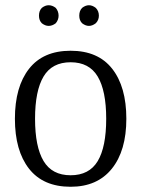

<svg xmlns="http://www.w3.org/2000/svg" viewBox="-20 -704 541 734"><path d="M166 -605Q153 -605 140 -615Q129 -626 129 -644Q129 -663 140 -674Q153 -684 166 -684Q180 -684 193 -674Q204 -661 204 -644Q204 -628 193 -615Q180 -605 166 -605ZM320 -605Q307 -605 294 -615Q283 -626 283 -644Q283 -663 294 -674Q307 -684 320 -684Q333 -684 346 -674Q358 -662 358 -644Q358 -627 346 -615Q333 -605 320 -605ZM250 10Q145 10 91 -59Q37 -128 37 -250Q37 -372 91 -441Q145 -510 250 -510Q355 -510 409 -441Q463 -372 463 -250Q463 -128 407.5 -59Q352 10 250 10ZM250 -34Q321 -34 353.5 -88Q386 -142 386 -250Q386 -357 353.5 -411.5Q321 -466 250 -466Q179 -466 146.5 -411.5Q114 -357 114 -250Q114 -143 146.5 -88.5Q179 -34 250 -34Z"/></svg>

Font: Arsenal SC
Style: Regular
Weight: 400
Designer: Andrij Shevchenko
Foundry: Stairsfor
Version: Version 2.001; ttfautohint (v1.8.4.7-5d5b)